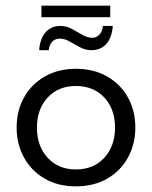

<svg xmlns="http://www.w3.org/2000/svg" viewBox="-20 -651 539 681"><path d="M249 10Q186 10 138.5 -17.5Q91 -45 65 -92.5Q39 -140 39 -198Q39 -258 65 -305Q91 -352 138.5 -379.5Q186 -407 249 -407Q313 -407 360.5 -379.5Q408 -352 434 -305Q460 -258 460 -198Q460 -140 434 -92.5Q408 -45 360.5 -17.5Q313 10 249 10ZM249 -50Q312 -50 350 -91.5Q388 -133 388 -198Q388 -264 350 -305Q312 -346 249 -346Q187 -346 149 -305Q111 -264 111 -198Q111 -133 149 -91.5Q187 -50 249 -50ZM304 -473Q283 -473 263.5 -483.5Q244 -494 226.5 -504Q209 -514 192 -514Q176 -514 165.5 -503.5Q155 -493 153 -473H119Q122 -515 142 -537Q162 -559 194 -559Q216 -559 235 -548.5Q254 -538 272 -527.5Q290 -517 307 -517Q322 -517 332.5 -528Q343 -539 345 -559H380Q377 -517 357 -495Q337 -473 304 -473ZM127 -590V-631H371V-590Z"/></svg>

Font: Rokkitt SemiBold
Style: Regular
Weight: 400
Version: Version 3.103